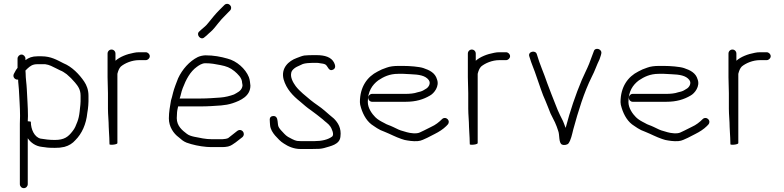

<svg xmlns="http://www.w3.org/2000/svg" viewBox="-20 -766 4067 996"><path d="M71 -462V-414C65 -406.7 60.3 -399.3 57 -392L52 -383C43.7 -366.4 58.3 -350.8 74 -353C74 -337 77.2 -320.3 78 -302C79.9 -256.5 84 -211.1 84 -165C83.3 -151 83 -137.3 83 -124V189C83 200.7 92 210 103.5 210C115 210 124 200.7 124 189V-49C139.1 -26.3 164.6 -7.3 198 -4L214 -2C225.7 0.6 249.3 1 264 1C272.7 1 281.3 0.7 290 0L314 -4C338.4 -10.5 356.8 -22.7 371 -39C404.5 -72.5 427 -120.7 433 -181L436 -200L438 -220C438.7 -226.7 439 -233.3 439 -240V-270C439 -300.1 429.2 -324.2 417 -342.5C392.1 -379.8 353.2 -420.3 309 -438C275.6 -454.7 245 -474 195 -474H175C146.4 -474 129.1 -466.8 112 -454V-462C112 -472.8 102.5 -483 91.5 -483C80.5 -483 71 -472.8 71 -462ZM124 -137C124 -145.7 124.3 -154.7 125 -164C125 -211.9 121 -256.2 119 -304.5C117.8 -333 113 -358.4 113 -386C112.3 -391.3 112 -396 112 -400L122 -410C136.9 -423.4 148.1 -433 175 -433H214C236.3 -430.2 253.5 -420.2 272 -411L292 -401C306.2 -395.7 312.2 -390.2 326 -381C341.1 -368.6 356.2 -353.3 369 -338C384.5 -319.4 398 -301.4 398 -270V-240C398 -228.2 396.2 -215.7 395 -205L393 -186C391 -167.8 387.1 -148.7 381 -133.5C373.3 -114.2 369 -100.9 356 -85C333.9 -56.3 313.9 -40 264 -40C236.2 -40 212.7 -43.2 190 -47C158.2 -55 140 -95.3 140 -134C140 -135.3 134.7 -136.3 124 -137Z M538 -488V-365C538 -339.1 540 -310 540 -283V-202C540 -171.3 544 -136.9 544 -108C544 -93.9 547 -61.9 547 -51C547 -44 548 -25 548 -18C548 -16 551.5 -15 558.5 -15C566.9 -15 589 -17.1 589 -24V-383C592.7 -397.7 597.7 -411.7 607 -421C628 -438.5 664.6 -454 701 -454H736C746.8 -454 757 -463.5 757 -474.5C757 -485.5 746.8 -495 736 -495H702C692 -495 682.7 -494 674 -492C637.6 -485.4 601.6 -471.1 579 -451V-488C579 -499.7 570 -509 558.5 -509C547 -509 538 -499.7 538 -488Z M1158.5 -746C1152.8 -746 1148 -744 1144 -740L1118 -714C1095.8 -691.8 1081.7 -673.4 1061 -648C1046 -628.9 1041.7 -628.2 1025 -613L1014 -603C994.5 -586.8 1021.7 -553.7 1041 -573L1052 -582C1069.1 -599.1 1076 -601.4 1093 -622C1107.4 -641.2 1116.6 -650.3 1130 -667C1140.6 -678.9 1154.6 -691.3 1165 -703L1173 -711C1177 -715 1179 -719.8 1179 -725.5C1179 -736.7 1169.7 -746 1158.5 -746ZM912 -255C919.6 -276 918.7 -284.6 928 -309C944.8 -353.1 966.4 -394.5 1001.5 -419.5C1012.1 -427.1 1027.6 -438 1045 -438C1076.1 -438 1097.9 -433.3 1123 -428.5C1155.1 -422.3 1173.3 -415.2 1196 -397C1212.5 -382.8 1236 -362.3 1236 -336C1237.3 -330.7 1238 -325.7 1238 -321C1238 -319 1237.3 -316.3 1236 -313C1229.4 -293.3 1211.2 -285.9 1194 -276C1174.1 -268.6 1148.6 -261.8 1123 -260C1090.2 -257.7 1056.2 -255 1021 -255ZM904 -214H1021C1057.1 -214 1094 -216.6 1127 -219L1157 -223C1167.7 -225 1177.5 -227.5 1186.5 -230.5C1227.9 -244.3 1279 -267.2 1279 -322C1277.1 -337.5 1276.4 -351.9 1271 -366C1253.6 -409.4 1207.9 -450 1160 -462C1125.3 -471.9 1089.6 -479 1045 -479C1031 -478.3 1018 -475.3 1006 -470C962.2 -448.1 925.5 -406.1 904 -360C897.6 -344 882.2 -304.3 878 -286L872 -262C870 -256.7 868.3 -251 867 -245C862.2 -216 856 -185.6 856 -152C856 -108.3 880.7 -73.1 907 -54C920.1 -42.6 930.4 -33 948 -26C978.4 -15.1 1015.5 -7 1052 -4C1059.3 -4 1066.7 -3.7 1074 -3H1135C1143.7 -3 1153 -4 1163 -6C1181.3 -10.6 1188.2 -18.4 1202 -27C1214.9 -36.7 1225.1 -45.4 1238 -55C1256.7 -73.7 1233.7 -103.2 1211 -87C1195.7 -73.9 1179.4 -63.2 1164 -50C1159 -46.7 1143.3 -44 1135 -44H1076C1068.7 -44.7 1061.7 -45 1055 -45C1048.3 -45.7 1040.7 -46.7 1032 -48C1003.9 -54.5 968.4 -56.4 949 -72C925.9 -89.3 897 -112.7 897 -153C897 -159 897.3 -166 898 -174C898 -188 901 -200.7 904 -214Z M1637 6C1645.7 5.3 1653.7 4 1661 2C1696.2 -8.6 1742.1 -16.1 1746 -57C1751.9 -101.1 1733.1 -129.9 1712 -151C1695.3 -164.3 1679.7 -178.5 1664 -192C1642.7 -211 1614.2 -227.7 1591 -247C1564.6 -269.6 1535.5 -291 1514 -319C1501 -336.8 1479.3 -371.5 1495 -399C1509.7 -418.6 1528.3 -422.7 1551 -434C1563.7 -438.2 1585.4 -440 1602 -440H1622C1628 -440 1634 -439.3 1640 -438C1649.4 -436.8 1663.3 -435.3 1670 -430C1681.3 -421 1686.1 -393 1708.5 -405C1723.2 -412.8 1719.2 -428.6 1713 -441C1698.6 -469.9 1664.7 -480 1622 -480H1602C1589.5 -480 1569.7 -479.2 1558 -478C1543.8 -475.4 1531.6 -469.2 1519 -465C1477.1 -449.8 1436.5 -413.2 1451 -355C1465.6 -303.8 1499.6 -268.9 1537 -239C1555.6 -223.1 1572.8 -207.5 1593 -194C1616.2 -177.4 1632.8 -163.9 1654 -147C1667 -134 1684.2 -124.6 1694.5 -108.5C1698.8 -101.8 1716.9 -66.9 1702 -57C1681 -41.3 1647.7 -34 1612.5 -34H1539C1533 -34 1527 -34.3 1521 -35C1507.6 -36.9 1483.7 -50.7 1474 -56C1459.1 -65 1450 -78 1438 -90C1431.3 -97.5 1422 -109.3 1422 -120L1420 -138C1418.3 -153.3 1412.7 -166 1395.5 -164C1371.5 -161.2 1381 -136.3 1381 -117C1382.6 -95.7 1395.1 -77 1407 -63C1421.3 -47.3 1434.2 -32.3 1453 -21C1474.9 -6.4 1504.2 7 1539 7H1593C1606.6 7 1623.1 6 1637 6Z M1910 -238H2084C2138.3 -238 2176.2 -250.3 2210 -270C2232.4 -281.9 2260.5 -319 2247 -354C2237.8 -387.8 2208.4 -402.2 2176 -413C2154 -420.3 2104.3 -424 2073 -424H2045C2034.3 -424 2024 -423.3 2014 -422C1992.1 -419.4 1978.7 -411.9 1961 -406L1939 -395C1885.5 -368.2 1847 -315.8 1847 -236C1847 -228 1849 -218 1853 -206C1865.3 -166.6 1885.9 -132.3 1918 -113L1936 -101L1954 -91C1961.3 -87.7 1968.7 -84.7 1976 -82C2004.9 -70.4 2032.9 -55 2063 -45L2079 -40C2097.5 -36.3 2122.6 -32 2147 -34C2166.4 -35.2 2180.9 -44.9 2196 -51L2235 -71C2256.7 -81.8 2278.7 -95.7 2295 -112C2300.6 -117.6 2308 -123.5 2308 -133.5C2308 -144.7 2298.7 -154 2287.5 -154C2281.8 -154 2277 -152 2273 -148C2257.2 -132.2 2239 -117.8 2217 -108L2177 -88C2171 -84.7 2164.7 -81.7 2158 -79C2140.8 -70.4 2107.4 -75.3 2091 -80L2074 -85C2050.5 -90.9 2042.5 -96.4 2020 -107C2000.3 -116.8 1988.6 -118.2 1973 -128C1956.4 -136.3 1939.8 -145.2 1927 -158C1910.2 -174.8 1888 -204.7 1888 -237C1888 -292 1910.8 -325.6 1942 -349C1969.2 -367.1 1999.9 -383 2045 -383H2073C2081.7 -383 2094.3 -382.3 2111 -381C2152.2 -379.4 2186.2 -374.7 2204 -351C2217.5 -332.9 2201.5 -311.3 2189 -305C2177.5 -298.1 2173.1 -294.5 2161 -291L2145 -287C2129.6 -281.2 2105.1 -279 2084 -279H1910C1899.2 -279 1890 -269.5 1890 -258.5C1890 -247.5 1899.2 -238 1910 -238Z M2407 -488V-365C2407 -339.1 2409 -310 2409 -283V-202C2409 -171.3 2413 -136.9 2413 -108C2413 -93.9 2416 -61.9 2416 -51C2416 -44 2417 -25 2417 -18C2417 -16 2420.5 -15 2427.5 -15C2435.9 -15 2458 -17.1 2458 -24V-383C2461.7 -397.7 2466.7 -411.7 2476 -421C2497 -438.5 2533.6 -454 2570 -454H2605C2615.8 -454 2626 -463.5 2626 -474.5C2626 -485.5 2615.8 -495 2605 -495H2571C2561 -495 2551.7 -494 2543 -492C2506.6 -485.4 2470.6 -471.1 2448 -451V-488C2448 -499.7 2439 -509 2427.5 -509C2416 -509 2407 -499.7 2407 -488Z M2726 -473C2737.5 -432.9 2751.4 -405.7 2764 -366C2778.8 -325.3 2792.3 -279.6 2810 -242C2817.9 -223.9 2828.7 -194.6 2836 -177L2859 -131C2865 -117.1 2871.5 -101.6 2876 -86C2883.5 -67.2 2877.5 -23.6 2895.5 -16C2907.4 -11 2923.4 -15.1 2929 -22C2941.6 -39.4 2947.2 -67.6 2954 -95C2979.6 -188.8 3009.5 -286.9 3050 -368C3065.8 -397.6 3075 -428.1 3090 -458L3097 -479L3099 -487C3105.4 -512.4 3066.1 -523.6 3060 -499C3052.5 -476.6 3043.4 -457.3 3036 -435C3024.5 -406.2 3010.4 -380.4 2998 -351C2965.8 -274.5 2937.5 -191.1 2915 -105L2914 -103C2908.1 -117.8 2902.3 -136.3 2895 -149L2885 -169C2875.5 -189.7 2870.8 -199.1 2862 -223C2847.2 -261.2 2833.5 -294 2819 -334C2801.5 -386.5 2779.7 -432.6 2765 -484C2758.8 -508.8 2716.4 -498.5 2726 -473Z M3262 -238H3436C3490.3 -238 3528.2 -250.3 3562 -270C3584.4 -281.9 3612.5 -319 3599 -354C3589.8 -387.8 3560.4 -402.2 3528 -413C3506 -420.3 3456.3 -424 3425 -424H3397C3386.3 -424 3376 -423.3 3366 -422C3344.1 -419.4 3330.7 -411.9 3313 -406L3291 -395C3237.5 -368.2 3199 -315.8 3199 -236C3199 -228 3201 -218 3205 -206C3217.3 -166.6 3237.9 -132.3 3270 -113L3288 -101L3306 -91C3313.3 -87.7 3320.7 -84.7 3328 -82C3356.9 -70.4 3384.9 -55 3415 -45L3431 -40C3449.5 -36.3 3474.6 -32 3499 -34C3518.4 -35.2 3532.9 -44.9 3548 -51L3587 -71C3608.7 -81.8 3630.7 -95.7 3647 -112C3652.6 -117.6 3660 -123.5 3660 -133.5C3660 -144.7 3650.7 -154 3639.5 -154C3633.8 -154 3629 -152 3625 -148C3609.2 -132.2 3591 -117.8 3569 -108L3529 -88C3523 -84.7 3516.7 -81.7 3510 -79C3492.8 -70.4 3459.4 -75.3 3443 -80L3426 -85C3402.5 -90.9 3394.5 -96.4 3372 -107C3352.3 -116.8 3340.6 -118.2 3325 -128C3308.4 -136.3 3291.8 -145.2 3279 -158C3262.2 -174.8 3240 -204.7 3240 -237C3240 -292 3262.8 -325.6 3294 -349C3321.2 -367.1 3351.9 -383 3397 -383H3425C3433.7 -383 3446.3 -382.3 3463 -381C3504.2 -379.4 3538.2 -374.7 3556 -351C3569.5 -332.9 3553.5 -311.3 3541 -305C3529.5 -298.1 3525.1 -294.5 3513 -291L3497 -287C3481.6 -281.2 3457.1 -279 3436 -279H3262C3251.2 -279 3242 -269.5 3242 -258.5C3242 -247.5 3251.2 -238 3262 -238Z M3759 -488V-365C3759 -339.1 3761 -310 3761 -283V-202C3761 -171.3 3765 -136.9 3765 -108C3765 -93.9 3768 -61.9 3768 -51C3768 -44 3769 -25 3769 -18C3769 -16 3772.5 -15 3779.5 -15C3787.9 -15 3810 -17.1 3810 -24V-383C3813.7 -397.7 3818.7 -411.7 3828 -421C3849 -438.5 3885.6 -454 3922 -454H3957C3967.8 -454 3978 -463.5 3978 -474.5C3978 -485.5 3967.8 -495 3957 -495H3923C3913 -495 3903.7 -494 3895 -492C3858.6 -485.4 3822.6 -471.1 3800 -451V-488C3800 -499.7 3791 -509 3779.5 -509C3768 -509 3759 -499.7 3759 -488Z"/></svg>

Font: HoneyBee
Style: SeLit
Weight: 300
Foundry: Cannot Into Space Fonts
Version: Version 0.89